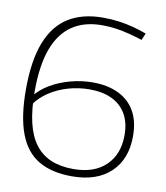

<svg xmlns="http://www.w3.org/2000/svg" viewBox="-81 -778 737 855"><g transform="rotate(10 287.0 -350.0)"><path d="M301 10Q210 10 150.5 -25Q91 -60 62 -136.5Q33 -213 33 -335Q33 -467 65.5 -549.5Q98 -632 161 -671Q224 -710 317 -710Q354 -710 387 -705.5Q420 -701 451.5 -693Q483 -685 515 -673L502 -642Q471 -652 441.5 -659.5Q412 -667 382 -671.5Q352 -676 319 -676Q237 -676 182.5 -638.5Q128 -601 100.5 -526Q73 -451 73 -335Q73 -252 87 -193Q101 -134 129.5 -96.5Q158 -59 201 -41Q244 -23 302 -23Q396 -23 448.5 -73.5Q501 -124 501 -211Q501 -268 478 -307Q455 -346 413 -365.5Q371 -385 313 -385Q264 -385 217 -371.5Q170 -358 131.5 -332.5Q93 -307 70 -273L66 -311Q90 -343 130.5 -367Q171 -391 221 -404.5Q271 -418 321 -418Q389 -418 438 -394.5Q487 -371 513 -325.5Q539 -280 539 -213Q539 -109 476.5 -49.5Q414 10 301 10Z"/></g></svg>

Font: Georama ExtraLight
Style: Regular
Weight: 250
Version: Version 1.001